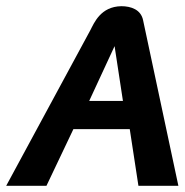

<svg xmlns="http://www.w3.org/2000/svg" viewBox="-30 -600 596 620"><path d="M-10 0H120L207 -183H389L417 0H546L432 -535C425 -569 393 -580 362 -580C295 -579 274 -526 262 -503ZM258 -274 340 -451 367 -274Z"/></svg>

Font: Charger Pro
Style: UltraNarObl
Weight: 900
Designer: Jasper
Foundry: Cannot Into Space Fonts
Version: Version 1.09